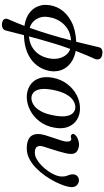

<svg xmlns="http://www.w3.org/2000/svg" viewBox="430 -1236 1073 1973"><g transform="rotate(90 966.5 -249.5)"><path d="M214 265Q184 259 176 241Q168 223 178 201Q212 125 246 36Q164 23 116.5 -12.5Q69 -48 49.5 -93Q30 -138 30 -179Q30 -262 73.5 -332Q117 -402 202 -446.5Q287 -491 409 -496Q430 -581 445.5 -646.5Q461 -712 466 -732Q473 -756 495 -762.5Q517 -769 544 -763Q578 -756 587 -733Q596 -710 584 -685Q568 -651 547 -600.5Q526 -550 503 -491Q565 -480 612.5 -449.5Q660 -419 686.5 -372.5Q713 -326 713 -266Q713 -219 693.5 -167Q674 -115 631 -68.5Q588 -22 516.5 8Q445 38 341 41Q326 100 313.5 148.5Q301 197 293 229Q288 250 266.5 260.5Q245 271 214 265ZM266 -18Q284 -69 302 -123Q320 -177 337 -235Q352 -285 367 -338Q382 -391 395 -443Q322 -437 274.5 -405.5Q227 -374 200 -331.5Q173 -289 162.5 -246.5Q152 -204 152 -174Q152 -124 181.5 -79.5Q211 -35 266 -18ZM354 -10Q434 -18 485 -57Q536 -96 560.5 -154Q585 -212 585 -273Q585 -303 574.5 -335.5Q564 -368 541.5 -395Q519 -422 483 -435Q465 -386 448 -335.5Q431 -285 417 -235Q400 -178 384 -120.5Q368 -63 354 -10Z M982 12Q915 13 862.5 -18Q810 -49 786.5 -109.5Q763 -170 779 -256Q796 -342 843.5 -404Q891 -466 955.5 -500Q1020 -534 1087 -535Q1155 -537 1207 -505.5Q1259 -474 1283.5 -413.5Q1308 -353 1291 -267Q1275 -181 1227 -119Q1179 -57 1114.5 -23.5Q1050 10 982 12ZM991 -36Q1025 -37 1059 -59Q1093 -81 1121.5 -130.5Q1150 -180 1166 -264Q1182 -348 1172.5 -397Q1163 -446 1137 -467Q1111 -488 1078 -487Q1045 -486 1011 -464Q977 -442 949 -392.5Q921 -343 904 -259Q888 -175 897 -126Q906 -77 932 -56Q958 -35 991 -36Z M1505 12Q1357 12 1357 -104Q1357 -135 1369 -176Q1381 -217 1396 -260Q1411 -303 1423 -340.5Q1435 -378 1435 -402Q1435 -431 1424 -440Q1413 -449 1394 -443Q1373 -436 1361.5 -450.5Q1350 -465 1363 -481Q1378 -501 1408.5 -513Q1439 -525 1460 -525Q1502 -525 1532 -506Q1562 -487 1562 -444Q1562 -419 1553.5 -383Q1545 -347 1533 -307.5Q1521 -268 1509 -231Q1497 -194 1488.5 -166.5Q1480 -139 1480 -128Q1480 -98 1496.5 -84.5Q1513 -71 1549 -71Q1581 -71 1615 -90Q1649 -109 1680.5 -139.5Q1712 -170 1738 -207.5Q1764 -245 1779 -282Q1794 -319 1794 -350Q1794 -377 1789 -392.5Q1784 -408 1779 -420Q1774 -432 1772 -450Q1768 -482 1785.5 -503Q1803 -524 1832 -524Q1859 -524 1881 -505Q1903 -486 1903 -449Q1903 -422 1889 -378Q1875 -334 1849 -282Q1823 -230 1787 -178.5Q1751 -127 1706.5 -83.5Q1662 -40 1611.5 -14Q1561 12 1505 12Z"/></g></svg>

Font: Zen Antique
Style: Regular
Weight: 400
Designer: Yoshimichi Ohira
Foundry: Positype
Version: Version 1.001